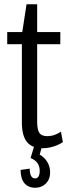

<svg xmlns="http://www.w3.org/2000/svg" viewBox="-20 -691 316 904"><path d="M180 7Q131 7 107 -22.5Q83 -52 83 -115V-528L105 -671H155V-119Q155 -80 165.5 -65Q176 -50 202 -50Q220 -50 236 -55.5Q252 -61 267 -71L276 -22Q263 -13 247 -6.5Q231 0 214 3.5Q197 7 180 7ZM14 -540H264V-483H14ZM146 193Q113 193 95 171.5Q77 150 77 109L120 103Q120 126 126.5 137.5Q133 149 145 149Q156 149 161.5 139.5Q167 130 167 114Q167 92 156.5 77Q146 62 124 53L140 0H177L167 37Q190 50 203 72Q216 94 216 121Q216 153 196 173Q176 193 146 193Z"/></svg>

Font: Pathway Extreme Condensed Light
Style: Regular
Weight: 300
Width: 3
Version: Version 1.001;gftools[0.9.26]